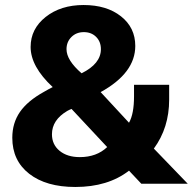

<svg xmlns="http://www.w3.org/2000/svg" viewBox="-20 -732 768 765"><path d="M543 0 494 -52Q410 13 280 13Q164 13 96.5 -39.5Q29 -92 29 -183Q29 -242 59.5 -286Q90 -330 155 -366Q160 -369 174.5 -377Q189 -385 190 -385Q102 -467 102 -545Q102 -617 162 -664.5Q222 -712 313 -712Q405 -712 462 -667Q519 -622 519 -549Q519 -441 381 -365L494 -243Q514 -278 514 -348V-394H654V-335Q654 -223 593 -140L728 0ZM248 -290Q187 -254 187 -197Q187 -156 217.5 -131Q248 -106 298 -106Q365 -106 407 -146L265 -298Q255 -294 248 -290ZM305 -440Q382 -478 382 -536Q382 -566 363 -585Q344 -604 314 -604Q284 -604 264.5 -584.5Q245 -565 245 -536Q245 -492 305 -440Z"/></svg>

Font: BLUETTI 2.0
Style: Bold
Weight: 700
Designer: Stijn de Vries
Foundry: tokotype
Version: Version 2.005;October 31, 2023;FontCreator 14.0.0.2814 64-bi